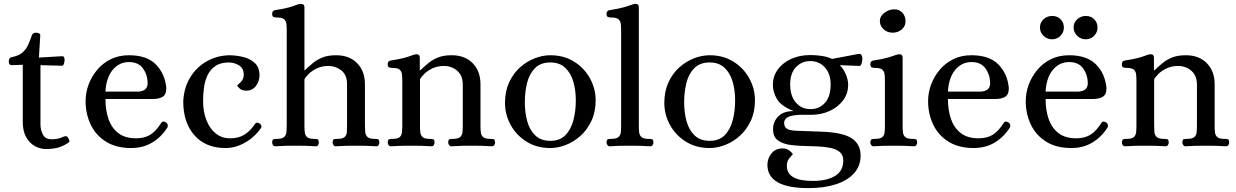

<svg xmlns="http://www.w3.org/2000/svg" viewBox="-20 -749 6353 987"><path d="M216 17Q186 17 159 2Q132 -13 114.5 -44Q97 -75 97 -122V-416L39 -414Q32 -414 28.5 -419.5Q25 -425 25 -432Q25 -452 39 -455Q76 -462 95 -478.5Q114 -495 124.5 -518Q135 -541 144 -568Q147 -576 153 -578.5Q159 -581 166 -581Q172 -581 179.5 -578Q187 -575 187 -567L180 -453L297 -460Q306 -461 309 -455Q312 -449 312 -441Q312 -431 308.5 -421Q305 -411 300 -411L188 -414V-110Q188 -81 200.5 -57Q213 -33 246 -33Q257 -33 271 -35Q285 -37 301 -44Q305 -46 309 -47.5Q313 -49 317 -49Q325 -49 329 -42.5Q333 -36 336 -29Q339 -20 331 -15Q300 5 274 11Q248 17 216 17Z M654 12Q577 12 524.5 -21Q472 -54 446 -109Q420 -164 420 -229Q420 -273 435.5 -314.5Q451 -356 480 -390.5Q509 -425 550 -445Q591 -465 643 -465Q735 -465 781.5 -417.5Q828 -370 835 -297Q835 -262 815.5 -251Q796 -240 765 -240H522Q522 -182 538 -136.5Q554 -91 588.5 -64.5Q623 -38 680 -38Q722 -38 752 -56Q782 -74 810 -119Q818 -129 832 -120Q840 -116 842 -107.5Q844 -99 840 -93Q809 -44 762 -16Q715 12 654 12ZM522 -278H685Q709 -278 723.5 -287.5Q738 -297 739 -320Q739 -363 715.5 -396.5Q692 -430 643 -430Q593 -430 559.5 -390Q526 -350 522 -278Z M1140 12Q1037 12 979.5 -53.5Q922 -119 922 -227Q925 -296 956.5 -349Q988 -402 1040.5 -432.5Q1093 -463 1157 -465Q1192 -465 1228.5 -456.5Q1265 -448 1289.5 -425.5Q1314 -403 1314 -361Q1314 -332 1296 -307.5Q1278 -283 1246 -283Q1224 -283 1212 -294Q1200 -305 1200 -310Q1200 -312 1208.5 -318.5Q1217 -325 1225 -336.5Q1233 -348 1233 -365Q1233 -397 1210 -412Q1187 -427 1158 -428Q1114 -428 1087.5 -410Q1061 -392 1047 -362.5Q1033 -333 1028.5 -298Q1024 -263 1024 -230Q1024 -175 1041 -131.5Q1058 -88 1089 -63Q1120 -38 1163 -38Q1207 -38 1237 -57Q1267 -76 1292 -113Q1299 -123 1313 -115Q1320 -111 1323 -104Q1326 -97 1321 -90Q1288 -43 1239 -15.5Q1190 12 1140 12Z M1395 3Q1387 3 1383 -3.5Q1379 -10 1379 -17Q1380 -32 1386.5 -33.5Q1393 -35 1402 -35Q1430 -35 1440.5 -44.5Q1451 -54 1452.5 -70Q1454 -86 1454 -103V-591Q1454 -609 1452.5 -624.5Q1451 -640 1441 -649.5Q1431 -659 1403 -659Q1394 -659 1386.5 -661.5Q1379 -664 1379 -679Q1379 -694 1395 -697Q1441 -704 1465.5 -711Q1490 -718 1503 -723.5Q1516 -729 1526 -729Q1534 -729 1539.5 -725.5Q1545 -722 1545 -710V-388H1547Q1567 -407 1588 -424.5Q1609 -442 1637.5 -453.5Q1666 -465 1708 -465Q1776 -465 1816 -424Q1856 -383 1856 -316V-103Q1856 -86 1857.5 -70Q1859 -54 1869.5 -44.5Q1880 -35 1907 -35Q1917 -35 1923 -33.5Q1929 -32 1930 -17Q1930 -10 1926.5 -3.5Q1923 3 1915 3Q1886 1 1861 0.5Q1836 0 1810 0Q1783 0 1759 0.5Q1735 1 1706 3Q1698 3 1694 -3.5Q1690 -10 1690 -17Q1691 -32 1697 -33.5Q1703 -35 1713 -35Q1741 -35 1751.5 -44.5Q1762 -54 1763 -70Q1764 -86 1764 -103V-315Q1764 -365 1734 -387.5Q1704 -410 1669 -410Q1635 -410 1609 -397.5Q1583 -385 1567 -369Q1551 -353 1545 -341V-103Q1545 -86 1546.5 -70Q1548 -54 1558.5 -44.5Q1569 -35 1596 -35Q1606 -35 1612 -33.5Q1618 -32 1619 -17Q1619 -10 1615.5 -3.5Q1612 3 1604 3Q1575 1 1550 0.5Q1525 0 1499 0Q1472 0 1448 0.5Q1424 1 1395 3Z M1989 3Q1982 3 1977.5 -3.5Q1973 -10 1973 -17Q1975 -32 1981 -33.5Q1987 -35 1997 -35Q2025 -35 2035 -44.5Q2045 -54 2046.5 -70Q2048 -86 2048 -103V-332Q2048 -350 2046.5 -365.5Q2045 -381 2035 -390.5Q2025 -400 1997 -400Q1988 -400 1980.5 -402.5Q1973 -405 1973 -420Q1973 -435 1989 -438Q2035 -445 2059.5 -452Q2084 -459 2096.5 -464Q2109 -469 2119 -470Q2127 -471 2132.5 -467Q2138 -463 2138 -451V-388H2141Q2161 -407 2182 -424.5Q2203 -442 2231.5 -453.5Q2260 -465 2302 -465Q2370 -465 2410 -424Q2450 -383 2450 -316V-103Q2450 -86 2451.5 -70Q2453 -54 2463.5 -44.5Q2474 -35 2502 -35Q2511 -35 2517.5 -33.5Q2524 -32 2525 -17Q2525 -10 2521 -3.5Q2517 3 2509 3Q2480 1 2455.5 0.5Q2431 0 2404 0Q2377 0 2353 0.5Q2329 1 2300 3Q2293 3 2288.5 -3.5Q2284 -10 2284 -17Q2285 -32 2291.5 -33.5Q2298 -35 2307 -35Q2335 -35 2345.5 -44.5Q2356 -54 2357.5 -70Q2359 -86 2359 -103V-315Q2359 -348 2344.5 -369Q2330 -390 2308 -400Q2286 -410 2263 -410Q2229 -410 2203 -397.5Q2177 -385 2161 -369Q2145 -353 2139 -341V-103Q2139 -86 2140.5 -70Q2142 -54 2152.5 -44.5Q2163 -35 2191 -35Q2200 -35 2206.5 -33.5Q2213 -32 2214 -17Q2214 -10 2210 -3.5Q2206 3 2198 3Q2169 1 2144.5 0.5Q2120 0 2093 0Q2066 0 2042 0.5Q2018 1 1989 3Z M2809 12Q2739 12 2686.5 -21Q2634 -54 2605 -107Q2576 -160 2576 -220Q2576 -279 2597 -325Q2618 -371 2652.5 -402Q2687 -433 2728 -449Q2769 -465 2809 -465Q2879 -465 2931.5 -432Q2984 -399 3013 -346Q3042 -293 3042 -233Q3042 -174 3020.5 -128Q2999 -82 2964.5 -51Q2930 -20 2889 -4Q2848 12 2809 12ZM2809 -25Q2858 -25 2886.5 -54Q2915 -83 2927.5 -130.5Q2940 -178 2940 -233Q2940 -286 2927 -330Q2914 -374 2885 -401Q2856 -428 2809 -428Q2760 -428 2731 -399.5Q2702 -371 2690 -324.5Q2678 -278 2678 -222Q2678 -170 2690.5 -125Q2703 -80 2732 -52.5Q2761 -25 2809 -25Z M3114 3Q3107 3 3102.5 -3.5Q3098 -10 3098 -17Q3099 -32 3105.5 -33.5Q3112 -35 3121 -35Q3149 -35 3159.5 -44.5Q3170 -54 3171.5 -70Q3173 -86 3173 -103V-591Q3173 -609 3171.5 -624.5Q3170 -640 3160 -649.5Q3150 -659 3122 -659Q3113 -659 3105.5 -661.5Q3098 -664 3098 -679Q3098 -694 3114 -697Q3160 -704 3184.5 -711Q3209 -718 3222 -723Q3235 -728 3245 -729Q3253 -730 3258.5 -726Q3264 -722 3264 -710V-103Q3264 -86 3265.5 -70Q3267 -54 3277.5 -44.5Q3288 -35 3316 -35Q3325 -35 3331.5 -33.5Q3338 -32 3339 -17Q3339 -10 3335 -3.5Q3331 3 3323 3Q3294 1 3269.5 0.5Q3245 0 3218 0Q3191 0 3167 0.5Q3143 1 3114 3Z M3628 12Q3558 12 3505.5 -21Q3453 -54 3424 -107Q3395 -160 3395 -220Q3395 -279 3416 -325Q3437 -371 3471.5 -402Q3506 -433 3547 -449Q3588 -465 3628 -465Q3698 -465 3750.5 -432Q3803 -399 3832 -346Q3861 -293 3861 -233Q3861 -174 3839.5 -128Q3818 -82 3783.5 -51Q3749 -20 3708 -4Q3667 12 3628 12ZM3628 -25Q3677 -25 3705.5 -54Q3734 -83 3746.5 -130.5Q3759 -178 3759 -233Q3759 -286 3746 -330Q3733 -374 3704 -401Q3675 -428 3628 -428Q3579 -428 3550 -399.5Q3521 -371 3509 -324.5Q3497 -278 3497 -222Q3497 -170 3509.5 -125Q3522 -80 3551 -52.5Q3580 -25 3628 -25Z M4136 218Q3925 218 3925 98Q3925 65 3946 39.5Q3967 14 4002 14Q4025 14 4040 26.5Q4055 39 4055 44Q4055 46 4047.5 53Q4040 60 4032.5 72Q4025 84 4025 104Q4025 181 4157 181Q4232 181 4273.5 155Q4315 129 4315 76Q4315 47 4296.5 32Q4278 17 4247.5 11Q4217 5 4180 3.5Q4143 2 4105.5 1Q4068 0 4036 -5Q4001 -11 3977.5 -28.5Q3954 -46 3954 -86Q3954 -123 3980.5 -150.5Q4007 -178 4060 -178Q3996 -203 3974.5 -239Q3953 -275 3953 -313Q3953 -356 3977.5 -390.5Q4002 -425 4045.5 -445.5Q4089 -466 4146 -466Q4174 -466 4204.5 -461.5Q4235 -457 4257 -446L4394 -472Q4405 -473 4409 -465Q4413 -457 4413 -448Q4413 -435 4409 -422.5Q4405 -410 4398 -410L4299 -414V-412Q4316 -395 4328 -367Q4340 -339 4340 -314Q4340 -266 4312.5 -231Q4285 -196 4242.5 -177.5Q4200 -159 4154 -159H4110Q4058 -159 4034.5 -149Q4011 -139 4011 -116Q4011 -98 4023.5 -88.5Q4036 -79 4069 -77L4206 -72Q4313 -68 4358.5 -38Q4404 -8 4404 51Q4404 104 4370.5 141.5Q4337 179 4276.5 198.5Q4216 218 4136 218ZM4146 -188Q4192 -188 4221 -220.5Q4250 -253 4250 -314Q4250 -370 4220.5 -402.5Q4191 -435 4145 -435Q4101 -435 4071.5 -403.5Q4042 -372 4042 -316Q4042 -255 4071.5 -221.5Q4101 -188 4146 -188Z M4470 3Q4463 3 4458.5 -3.5Q4454 -10 4454 -17Q4456 -32 4462 -33.5Q4468 -35 4478 -35Q4506 -35 4516 -44.5Q4526 -54 4527.5 -70Q4529 -86 4529 -103V-332Q4529 -350 4527.5 -365.5Q4526 -381 4516 -390.5Q4506 -400 4478 -400Q4469 -400 4461.5 -402.5Q4454 -405 4454 -420Q4454 -435 4470 -438Q4516 -445 4540.5 -452Q4565 -459 4578 -464Q4591 -469 4601 -470Q4609 -471 4614.5 -467Q4620 -463 4620 -451V-103Q4620 -86 4621.5 -70Q4623 -54 4633.5 -44.5Q4644 -35 4672 -35Q4681 -35 4687.5 -33.5Q4694 -32 4695 -17Q4695 -10 4691 -3.5Q4687 3 4679 3Q4650 1 4625.5 0.5Q4601 0 4574 0Q4547 0 4523 0.5Q4499 1 4470 3ZM4569 -581Q4541 -581 4522 -598.5Q4503 -616 4503 -642Q4503 -665 4526 -683Q4549 -701 4578 -701Q4603 -701 4619 -683.5Q4635 -666 4635 -639Q4635 -615 4616 -598Q4597 -581 4569 -581Z M4985 12Q4908 12 4855.5 -21Q4803 -54 4777 -109Q4751 -164 4751 -229Q4751 -273 4766.5 -314.5Q4782 -356 4811 -390.5Q4840 -425 4881 -445Q4922 -465 4974 -465Q5066 -465 5112.5 -417.5Q5159 -370 5166 -297Q5166 -262 5146.5 -251Q5127 -240 5096 -240H4853Q4853 -182 4869 -136.5Q4885 -91 4919.5 -64.5Q4954 -38 5011 -38Q5053 -38 5083 -56Q5113 -74 5141 -119Q5149 -129 5163 -120Q5171 -116 5173 -107.5Q5175 -99 5171 -93Q5140 -44 5093 -16Q5046 12 4985 12ZM4853 -278H5016Q5040 -278 5054.5 -287.5Q5069 -297 5070 -320Q5070 -363 5046.5 -396.5Q5023 -430 4974 -430Q4924 -430 4890.5 -390Q4857 -350 4853 -278Z M5487 12Q5410 12 5357.5 -21Q5305 -54 5279 -109Q5253 -164 5253 -229Q5253 -273 5268.5 -314.5Q5284 -356 5313 -390.5Q5342 -425 5383 -445Q5424 -465 5476 -465Q5568 -465 5614.5 -417.5Q5661 -370 5668 -297Q5668 -262 5648.5 -251Q5629 -240 5598 -240H5355Q5355 -182 5371 -136.5Q5387 -91 5421.5 -64.5Q5456 -38 5513 -38Q5555 -38 5585 -56Q5615 -74 5643 -119Q5651 -129 5665 -120Q5673 -116 5675 -107.5Q5677 -99 5673 -93Q5642 -44 5595 -16Q5548 12 5487 12ZM5355 -278H5518Q5542 -278 5556.5 -287.5Q5571 -297 5572 -320Q5572 -363 5548.5 -396.5Q5525 -430 5476 -430Q5426 -430 5392.5 -390Q5359 -350 5355 -278ZM5561 -547Q5536 -547 5517.5 -565Q5499 -583 5499 -607Q5499 -633 5517.5 -650Q5536 -667 5562 -667Q5588 -667 5605 -650Q5622 -633 5622 -607Q5622 -583 5604.5 -565Q5587 -547 5561 -547ZM5388 -547Q5363 -547 5344.5 -565Q5326 -583 5326 -607Q5326 -633 5344.5 -650Q5363 -667 5389 -667Q5415 -667 5432 -650Q5449 -633 5449 -607Q5449 -583 5431.5 -565Q5414 -547 5388 -547Z M5763 3Q5756 3 5751.5 -3.5Q5747 -10 5747 -17Q5749 -32 5755 -33.5Q5761 -35 5771 -35Q5799 -35 5809 -44.5Q5819 -54 5820.5 -70Q5822 -86 5822 -103V-332Q5822 -350 5820.5 -365.5Q5819 -381 5809 -390.5Q5799 -400 5771 -400Q5762 -400 5754.5 -402.5Q5747 -405 5747 -420Q5747 -435 5763 -438Q5809 -445 5833.5 -452Q5858 -459 5870.5 -464Q5883 -469 5893 -470Q5901 -471 5906.5 -467Q5912 -463 5912 -451V-388H5915Q5935 -407 5956 -424.5Q5977 -442 6005.5 -453.5Q6034 -465 6076 -465Q6144 -465 6184 -424Q6224 -383 6224 -316V-103Q6224 -86 6225.5 -70Q6227 -54 6237.5 -44.5Q6248 -35 6276 -35Q6285 -35 6291.5 -33.5Q6298 -32 6299 -17Q6299 -10 6295 -3.5Q6291 3 6283 3Q6254 1 6229.5 0.5Q6205 0 6178 0Q6151 0 6127 0.5Q6103 1 6074 3Q6067 3 6062.5 -3.5Q6058 -10 6058 -17Q6059 -32 6065.5 -33.5Q6072 -35 6081 -35Q6109 -35 6119.5 -44.5Q6130 -54 6131.5 -70Q6133 -86 6133 -103V-315Q6133 -348 6118.5 -369Q6104 -390 6082 -400Q6060 -410 6037 -410Q6003 -410 5977 -397.5Q5951 -385 5935 -369Q5919 -353 5913 -341V-103Q5913 -86 5914.5 -70Q5916 -54 5926.5 -44.5Q5937 -35 5965 -35Q5974 -35 5980.5 -33.5Q5987 -32 5988 -17Q5988 -10 5984 -3.5Q5980 3 5972 3Q5943 1 5918.5 0.5Q5894 0 5867 0Q5840 0 5816 0.5Q5792 1 5763 3Z"/></svg>

Font: Alice
Style: Regular
Weight: 400
Designer: Ksenia Yerulevich
Foundry: Cyreal (http://www.cyreal.org/)
Version: Version 2.003; ttfautohint (v1.8.3)